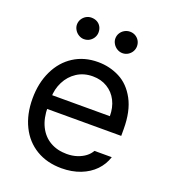

<svg xmlns="http://www.w3.org/2000/svg" viewBox="-136 -827 824 936"><g transform="rotate(20 276.5 -359.0)"><path d="M42 -260.7Q42 -341.8 72.3 -404.8Q102.5 -467.8 156.7 -502.4Q210.9 -537.1 282.2 -537.1Q342.8 -537.1 394.5 -510.7Q446.3 -484.4 478.5 -424.8Q510.7 -365.2 510.7 -272.5V-237.3H100.6V-308.6H425.8Q425.8 -353.5 408.2 -388.2Q390.6 -422.9 357.9 -442.9Q325.2 -462.9 282.2 -462.9Q235.4 -462.9 200.2 -439.9Q165 -417 145.5 -378.4Q126 -339.8 126 -295.9V-248Q126 -189.5 146.5 -147.9Q167 -106.4 204.1 -85Q241.2 -63.5 290 -63.5Q320.3 -63.5 344.7 -71.8Q369.1 -80.1 386.2 -93.3Q403.3 -106.4 413.1 -124H502.9Q490.2 -84 460.9 -53.7Q431.6 -23.4 387.7 -6.3Q343.8 10.7 290 10.7Q214.8 10.7 158.7 -22.9Q102.5 -56.6 72.3 -118.2Q42 -179.7 42 -260.7ZM122.1 -673.8Q122.1 -689.5 129.9 -702.1Q137.7 -714.8 150.4 -722.2Q163.1 -729.5 177.7 -729.5Q194.3 -729.5 207 -722.7Q219.7 -715.8 227.1 -703.1Q234.4 -690.4 234.4 -673.8Q234.4 -659.2 227.1 -646.5Q219.7 -633.8 207 -626Q194.3 -618.2 177.7 -618.2Q164.1 -618.2 150.9 -626Q137.7 -633.8 129.9 -647Q122.1 -660.2 122.1 -673.8ZM321.3 -673.8Q321.3 -689.5 329.1 -702.1Q336.9 -714.8 350.1 -722.2Q363.3 -729.5 377.9 -729.5Q393.6 -729.5 406.2 -722.2Q418.9 -714.8 426.3 -702.1Q433.6 -689.5 433.6 -673.8Q433.6 -659.2 426.3 -646.5Q418.9 -633.8 406.2 -626Q393.6 -618.2 377.9 -618.2Q363.3 -618.2 350.1 -626Q336.9 -633.8 329.1 -647Q321.3 -660.2 321.3 -673.8Z"/></g></svg>

Font: Pretendard GOV Variable
Style: Regular
Weight: 400
Designer: Base glyphs from Inter by Rasmus Andersson; Hangul glyphs from Noto Sans CJK(Source Han Sans) by Jang Soo-young and Kang
Foundry: Kil Hyung-jin
Version: Version 1.307;Glyphs 3.2 (3192)